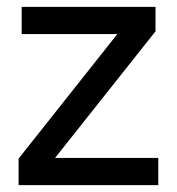

<svg xmlns="http://www.w3.org/2000/svg" viewBox="-20 -538 514 558"><path d="M34 0V-77L321 -439H43V-518H432V-447L140 -79H440V0Z"/></svg>

Font: IBM Plex Sans Devanagari Text
Style: Regular
Weight: 450
Designer: Mike Abbink, Paul van der Laan, Pieter van Rosmalen, Erin McLaughlin
Foundry: Bold Monday
Version: Version 1.1